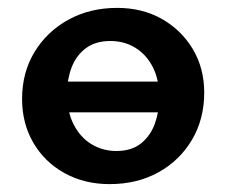

<svg xmlns="http://www.w3.org/2000/svg" viewBox="-20 -454 574 487"><path d="M258 13Q194 13 143.5 -15Q93 -43 64.5 -92Q36 -141 36 -203Q36 -270 67.5 -322Q99 -374 153.5 -404Q208 -434 277 -434Q341 -434 390.5 -406Q440 -378 469 -329.5Q498 -281 498 -219Q498 -152 467 -99.5Q436 -47 382 -17Q328 13 258 13ZM275 -71Q314 -71 338 -90.5Q362 -110 373 -141Q384 -172 384 -206Q384 -252 367.5 -284Q351 -316 323 -333Q295 -350 260 -350Q222 -350 197.5 -331.5Q173 -313 161.5 -282.5Q150 -252 150 -217Q150 -171 167 -138Q184 -105 212.5 -88Q241 -71 275 -71ZM124 -169V-247H409V-169Z"/></svg>

Font: Ysabeau Office
Style: Bold
Weight: 700
Designer: Christian Thalmann (Catharsis Fonts)
Version: Version 2.001;gftools[0.9.30]; featfreeze: tnum,lnum,ss02